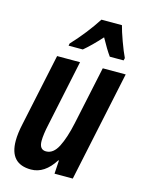

<svg xmlns="http://www.w3.org/2000/svg" viewBox="-117 -835 681 914"><g transform="rotate(15 223.0 -378.0)"><path d="M218 -606Q256 -638 301 -688Q330 -635 351 -606H419L422 -618Q408 -647 391.5 -692.5Q375 -738 368 -766H267Q218 -690 150 -617L148 -606ZM242 -66H245L241 0H331L446 -544H333L272 -257Q256 -182 233 -137Q210 -92 174 -92Q141 -92 141 -135Q141 -151 144 -172.5Q147 -194 152 -216L221 -544H108L33 -190Q22 -141 22 -104Q22 10 127 10Q194 10 242 -66Z"/></g></svg>

Font: Noto Sans Display Condensed
Style: Bold Italic
Weight: 700
Width: 3
Designer: Monotype Design team
Foundry: Monotype Imaging Inc.
Version: 1.000